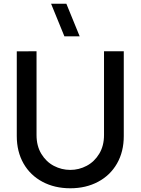

<svg xmlns="http://www.w3.org/2000/svg" viewBox="-20 -995 754 1030"><path d="M325.5 -800 254 -975H336L407.5 -800ZM70 -265V-719.5L176 -720V-270.5Q176 -212 201.8 -169.5Q227.5 -127 269 -105.2Q310.5 -83.5 357 -83.5Q403.5 -83.5 445 -105.5Q486.5 -127.5 512.2 -170Q538 -212.5 538 -270.5V-720H644V-265Q644 -181.5 607.8 -118Q571.5 -54.5 506.2 -19.8Q441 15 357 15Q273 15 207.8 -19.8Q142.5 -54.5 106.2 -118Q70 -181.5 70 -265Z"/></svg>

Font: Manrope KiralyPet SmBd KiralyPet
Style: Regular
Weight: 600
Designer: Mikhail Sharanda
Foundry: Mikhail Sharanda
Version: Version 4.502